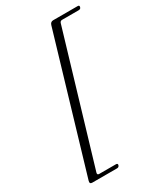

<svg xmlns="http://www.w3.org/2000/svg" viewBox="-207 -808 863 1006"><g transform="rotate(-30 224.0 -305.0)"><path d="M317 -691 87.5 80Q84 93 96.5 93H198Q209.5 93 207 103.5Q203.5 114.5 192.5 114.5H42.5Q25.5 114.5 31 96L269 -707Q274 -725 290.5 -725H438.5Q450.5 -725 447 -714Q445 -703.5 432 -703.5H331.5Q320.5 -703.5 317 -691Z"/></g></svg>

Font: Fraunces 144pt S050 Light
Style: Italic
Weight: 300
Italic angle: -16°
Version: Version 1.000; ttfautohint (v1.8.3)